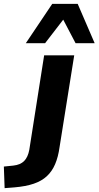

<svg xmlns="http://www.w3.org/2000/svg" viewBox="-125 -783 511 996"><path d="M-101 193 -105 81 -56 76Q-19 72 0.5 52Q20 32 27 -6L104 -496H260L184 -20Q177 31 161 68.5Q145 106 118 131Q91 156 50 170Q9 184 -50 189ZM9 -559 146 -763H278L366 -559H267L203 -681L109 -559Z"/></svg>

Font: Nunito Sans 10pt ExtraBold
Style: Italic
Weight: 800
Italic angle: -9°
Designer: Vernon Adams
Foundry: Vernon Adams
Version: Version 3.101;gftools[0.9.27]